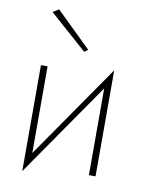

<svg xmlns="http://www.w3.org/2000/svg" viewBox="-86 -787 667 883"><g transform="rotate(10 248.0 -346.0)"><path d="M90 -710 118 -727 282 -567 265 -555ZM111 -460V-55L416 -495V0H385V-405L80 35V-460Z"/></g></svg>

Font: Jost* Thin
Style: Regular
Weight: 200
Version: Version 3.7